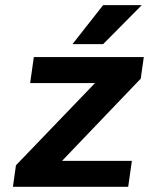

<svg xmlns="http://www.w3.org/2000/svg" viewBox="-20 -720 574 740"><path d="M219.2 -100.1H488.3L474.1 0H29.8L41.5 -83L346.2 -399.9H96.2L110.4 -500H534.2L522.5 -417ZM259.3 -549.8 377.4 -700.2H526.4L377.4 -549.8Z"/></svg>

Font: Fivo Sans
Style: Italic
Weight: 700
Designer: Alexander Slobzheninov
Foundry: Alexander Slobzheninov
Version: 1.0